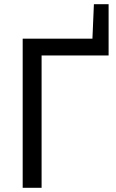

<svg xmlns="http://www.w3.org/2000/svg" viewBox="-20 -894 554 914"><path d="M88 -710H420L427 -874H497V-630H178V0H88Z"/></svg>

Font: IngvarSans
Style: Regular
Weight: 500
Version: Version 3.000